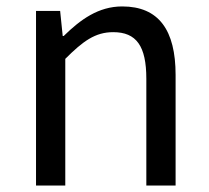

<svg xmlns="http://www.w3.org/2000/svg" viewBox="-20 -577 651 597"><path d="M92 0H183V-394C238 -449 276 -477 332 -477C404 -477 435 -434 435 -332V0H526V-344C526 -483 474 -557 360 -557C286 -557 230 -516 178 -465H175L167 -543H92Z"/></svg>

Font: Noto Sans JP
Style: Regular
Weight: 400
Designer: Ryoko NISHIZUKA  (kana, bopomofo & ideographs); Paul D. Hunt (Latin, Greek & Cyrillic); Sandoll Communications , Soo-you
Foundry: Adobe
Version: Version 2.002;hotconv 1.0.116;makeotfexe 2.5.65601